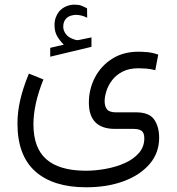

<svg xmlns="http://www.w3.org/2000/svg" viewBox="-20 -563 761 827"><path d="M254.9 -370.6Q238.3 -386.7 226.6 -406.5Q214.8 -426.3 214.8 -454.6Q214.8 -472.7 220 -487.1Q225.1 -501.5 233.9 -512.7Q246.1 -527.3 263.9 -535.2Q281.7 -543 300.3 -543Q318.8 -543 330.6 -538.6Q342.3 -534.2 355 -526.9L355.5 -486.8Q330.6 -499 307.1 -499Q297.9 -499 286.6 -495.8Q275.4 -492.7 266.6 -484.9Q260.3 -479 256.3 -470Q252.4 -460.9 252.4 -448.2Q252.4 -430.7 264.4 -415.3Q276.4 -399.9 301.3 -392.6Q303.2 -392.1 306.2 -391.1Q309.1 -390.1 313 -390.1Q316.4 -390.1 318.8 -390.6L374 -401.9V-361.3L196.3 -318.8V-356.9ZM167 -220.7Q124 -113.8 124 -27.8Q124 74.7 179.9 123.3Q235.8 171.9 348.6 172.4Q391.1 172.4 435.5 164.3Q480 156.2 517.6 139.4Q555.2 122.6 578.4 95.9Q601.6 69.3 601.6 32.7Q601.6 9.3 590.1 0.7Q578.6 -7.8 555.7 -7.8H475.6Q362.8 -7.8 362.8 -121.1Q362.8 -178.2 388.4 -228.3Q414.1 -278.3 462.2 -309.3Q510.3 -340.3 577.1 -340.3Q590.3 -340.3 614 -338.4Q637.7 -336.4 661.6 -327.6L648.9 -260.7Q628.4 -266.1 609.4 -267.6Q590.3 -269 577.1 -269Q535.6 -269 507.3 -254.2Q479 -239.3 462.2 -216.6Q445.3 -193.8 438 -169.7Q430.7 -145.5 430.7 -127.4Q430.7 -104 441.2 -91.6Q451.7 -79.1 480.5 -79.1H568.4Q623 -78.6 644.3 -47.9Q665.5 -17.1 665.5 30.8Q665.5 95.2 624.8 143.1Q584 190.9 513.2 217.3Q442.4 243.7 351.1 243.7Q209 243.7 132.1 175.3Q55.2 106.9 55.2 -31.2Q55.2 -81.1 67.4 -133.5Q79.6 -186 104.5 -246.1Z"/></svg>

Font: Vazir Light WOL-UI
Style: Light-WOL-UI
Weight: 300
Designer: Saber Rastikerdar
Foundry: Saber Rastikerdar
Version: Version 30.1.0